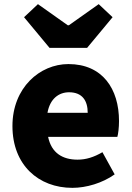

<svg xmlns="http://www.w3.org/2000/svg" viewBox="-20 -892 636 926"><path d="M329 14C396 14 474 -9 533 -51L474 -158C433 -134 395 -122 354 -122C282 -122 228 -154 212 -232H546C550 -245 554 -277 554 -308C554 -464 474 -583 310 -583C172 -583 40 -469 40 -284C40 -96 166 14 329 14ZM209 -348C221 -416 264 -447 313 -447C378 -447 403 -405 403 -348ZM219 -661H400L523 -809L456 -872L312 -770H307L163 -872L96 -809Z"/></svg>

Font: Noto Sans CJK JP Black
Style: Regular
Weight: 900
Designer: Ryoko NISHIZUKA (kana & ideographs); Paul D. Hunt (Latin, Greek & Cyrillic); Wenlong ZHANG (bopomofo); Sandoll Communica
Foundry: Adobe Systems Incorporated
Version: Version 1.004;PS 1.004;hotconv 1.0.82;makeotf.lib2.5.63406